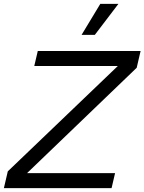

<svg xmlns="http://www.w3.org/2000/svg" viewBox="-46 -966 742 986"><path d="M469 -946H562L441 -787H373ZM545 -77 527 0H-26L-6 -86L559 -627H130L148 -704H676L656 -618L93 -77Z"/></svg>

Font: Prodigy Sans
Style: Italic
Weight: 400
Italic angle: -13°
Designer: Wei Huang
Foundry: Wei Huang
Version: Version 1.003; ttfautohint (v1.8.3)